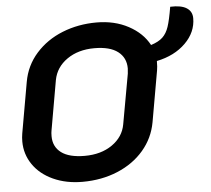

<svg xmlns="http://www.w3.org/2000/svg" viewBox="-53 -809 963 875"><g transform="rotate(-5 428.5 -371.0)"><path d="M675 -510Q675 -482 672 -467L631 -234Q618 -162 571 -107Q524 -52 451 -21.5Q378 9 290 9Q215 9 156 -18Q97 -45 64.5 -92.5Q32 -140 32 -198Q32 -216 35 -234L76 -467Q89 -541 138 -596Q187 -651 259.5 -680Q332 -709 416 -709Q498 -709 561.5 -675Q625 -641 655 -585Q690 -596 708.5 -613.5Q727 -631 737 -661Q747 -691 757 -751Q807 -753 832 -737Q857 -721 857 -690Q857 -626 807 -576.5Q757 -527 675 -510ZM540 -488Q540 -537 503.5 -565Q467 -593 396 -593Q322 -593 271 -557.5Q220 -522 209 -464L169 -236Q167 -227 167 -210Q167 -162 203 -135Q239 -108 310 -108Q385 -108 436 -143.5Q487 -179 497 -236L538 -464Q540 -480 540 -488Z"/></g></svg>

Font: K2D
Style: Bold Italic
Weight: 700
Italic angle: -10°
Designer: Katatrad Aksorn Co.,Ltd.
Foundry: Cadson Demak Co.,Ltd.
Version: Version 1.000; ttfautohint (v1.6)